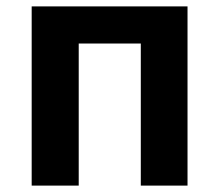

<svg xmlns="http://www.w3.org/2000/svg" viewBox="-20 -580 685 600"><path d="M79 0H226V-444H420V0H566V-560H79Z"/></svg>

Font: Noto Sans CJK TC
Style: Bold
Weight: 700
Designer: Ryoko NISHIZUKA 西塚涼子 (kana, bopomofo & ideographs); Paul D. Hunt (Latin, Greek & Cyrillic); Sandoll Communications 산돌커뮤니
Foundry: Adobe
Version: Version 2.004;hotconv 1.0.118;makeotfexe 2.5.65603